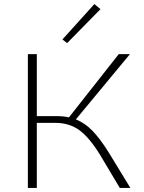

<svg xmlns="http://www.w3.org/2000/svg" viewBox="-20 -924 708 944"><path d="M474 -879 310 -712 287 -730 444 -904ZM513 -177 621 0H569L473 -161Q421 -246 371.5 -283Q322 -320 250 -320H161V0H117V-658H161V-353H261Q292 -353 319 -347L564 -658H619L353 -337Q398 -319 435 -280.5Q472 -242 513 -177Z"/></svg>

Font: EauTest Light
Style: Regular
Weight: 300
Designer: Christian Thalmann (Catharsis Fonts)
Version: Version 0.001;PS 000.001;hotconv 1.0.88;makeotf.lib2.5.64775